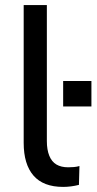

<svg xmlns="http://www.w3.org/2000/svg" viewBox="-20 -725 379 754"><path d="M228 9Q150 9 111.5 -35.5Q73 -80 73 -164V-705H164V-171Q164 -137 173.5 -113.5Q183 -90 201.5 -79Q220 -68 248 -68Q259 -68 270.5 -69Q282 -70 292 -73L290 1Q274 5 258.5 7Q243 9 228 9ZM228 -307V-407H339V-307Z"/></svg>

Font: Nunito Sans 12pt Medium
Style: Regular
Weight: 500
Designer: Vernon Adams
Foundry: Vernon Adams
Version: Version 3.101;gftools[0.9.27]